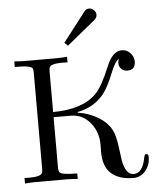

<svg xmlns="http://www.w3.org/2000/svg" viewBox="-61 -956 860 1029"><g transform="rotate(-5 369.5 -441.5)"><path d="M706.1 -84.5Q706.1 -42.5 682.1 -12.2Q655.8 21 615.2 21Q536.6 21 494.1 -18.6Q454.1 -55.7 454.1 -134.3Q454.1 -140.6 454.6 -153.8Q454.6 -167 454.6 -173.3Q454.6 -239.7 415.5 -288.6Q373.5 -340.8 308.6 -340.8H216.8V-67.9Q216.8 -54.2 221.2 -45.9Q230 -29.3 316.9 -29.8V0Q282.2 -2.9 258.3 -2.9H88.9Q67.9 -2.9 33.2 0V-29.8Q37.1 -29.8 46.4 -29.3Q55.2 -29.3 60.1 -29.3Q121.1 -29.3 128.9 -48.8Q131.8 -56.2 131.8 -70.3V-590.8Q131.8 -604 128.4 -610.8Q120.1 -627.9 33.2 -627V-657.2Q67.4 -654.3 91.3 -654.3H258.3Q282.7 -654.3 316.9 -657.2V-627Q312.5 -627 303.2 -627.4Q293.9 -627.9 289.1 -627.9Q227.5 -627.9 219.7 -608.4Q216.8 -601.1 216.8 -586.9V-368.7Q375 -368.7 451.2 -445.8Q486.3 -481.4 530.8 -589.4Q562.5 -666.5 612.3 -666.5Q638.2 -666.5 657.2 -646.5Q676.3 -626.5 676.3 -600.1Q676.3 -555.2 632.3 -555.2Q613.3 -555.2 600.6 -567.6Q587.9 -580.1 587.9 -599.1Q587.9 -610.4 592.8 -621.1Q572.8 -612.8 547.9 -550.8Q517.6 -473.6 488.3 -438Q436.5 -374.5 348.1 -357.4V-353.5Q404.8 -345.7 453.1 -317.4Q507.3 -285.6 529.8 -238.8Q542 -212.4 549.8 -159.7Q555.2 -118.7 561 -77.1Q575.7 0 618.7 0Q667 0 682.6 -85.4Q685.5 -100.6 694.3 -100.6Q706.1 -100.6 706.1 -84.5ZM493.7 -867.7Q493.7 -852.1 480 -840.8L327.1 -715.8L309.1 -732.9L430.2 -890.1Q440.9 -904.3 456.5 -904.3Q471.2 -904.3 482.4 -893.3Q493.7 -882.3 493.7 -867.7Z"/></g></svg>

Font: Kurinto Book Core
Style: Regular
Weight: 400
Designer: Kurinto was developed by Clint Goss from a range of fonts that are compatible with the SIL Open Font License Version 1.1
Foundry: Clinton F. Goss
Version: Version 2.196; July 25, 2020